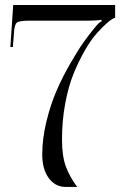

<svg xmlns="http://www.w3.org/2000/svg" viewBox="-20 -739 492 759"><path d="M147 -127.9Q147 -190.9 163.6 -259Q180.2 -327.1 203.9 -381.3Q227.5 -435.5 258.1 -488.5Q288.6 -541.5 311.3 -573.2Q334 -605 354 -628.9Q371.1 -650.9 381.8 -654.8L380.9 -661.1Q370.6 -657.2 307.1 -657.2H94.2Q56.6 -657.2 46.9 -649.7Q37.1 -642.1 35.2 -608.9L30.8 -553.2H21L32.2 -719.2H435.1V-668.9Q424.3 -666 406 -650.6Q387.7 -635.3 363.5 -608.4Q339.4 -581.5 315.4 -539.8Q291.5 -498 271 -448Q250.5 -397.9 237.8 -329.8Q225.1 -261.7 225.1 -188Q225.1 -121.6 240.5 -80.3Q255.9 -39.1 285.2 0H240.2Q198.2 0 172.6 -35.2Q147 -70.3 147 -127.9Z"/></svg>

Font: FoglihtenNo07calt
Style: Regular
Weight: 500
Designer: gluk (gluksza@wp.pl)
Foundry: gluk (gluksza@wp.pl)
Version: Version 0.844